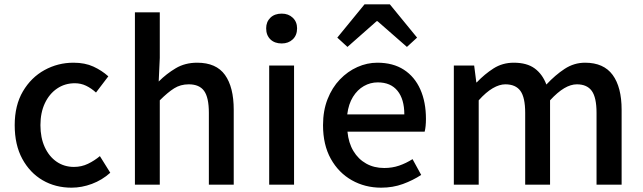

<svg xmlns="http://www.w3.org/2000/svg" viewBox="-20 -854 2975 888"><path d="M311 14Q236 14 177 -20.5Q118 -55 83 -119.5Q48 -184 48 -275Q48 -367 86 -431.5Q124 -496 186 -530Q248 -564 320 -564Q373 -564 412 -546Q451 -528 481 -501L424 -426Q402 -446 378 -457.5Q354 -469 326 -469Q280 -469 244 -444.5Q208 -420 187.5 -376.5Q167 -333 167 -275Q167 -217 187 -173.5Q207 -130 242 -106Q277 -82 322 -82Q357 -82 387 -96.5Q417 -111 442 -132L490 -55Q452 -21 405 -3.5Q358 14 311 14Z M604 0V-797H719V-586L714 -477Q750 -513 793 -538.5Q836 -564 892 -564Q980 -564 1020.5 -507.5Q1061 -451 1061 -346V0H946V-332Q946 -403 924 -433.5Q902 -464 853 -464Q815 -464 785.5 -445.5Q756 -427 719 -390V0Z M1225 0V-551H1340V0ZM1283 -653Q1250 -653 1230.5 -672Q1211 -691 1211 -723Q1211 -753 1230.5 -772Q1250 -791 1283 -791Q1314 -791 1334 -772Q1354 -753 1354 -723Q1354 -691 1334 -672Q1314 -653 1283 -653Z M1743 14Q1668 14 1607 -20.5Q1546 -55 1510 -119.5Q1474 -184 1474 -275Q1474 -342 1495 -395.5Q1516 -449 1552 -486.5Q1588 -524 1633 -544Q1678 -564 1725 -564Q1798 -564 1848 -531.5Q1898 -499 1924 -440.5Q1950 -382 1950 -304Q1950 -287 1948.5 -271.5Q1947 -256 1944 -245H1587Q1592 -193 1614.5 -155.5Q1637 -118 1673.5 -97.5Q1710 -77 1757 -77Q1794 -77 1826 -88Q1858 -99 1888 -118L1928 -45Q1890 -20 1843.5 -3Q1797 14 1743 14ZM1586 -325H1850Q1850 -395 1818.5 -434Q1787 -473 1727 -473Q1693 -473 1663 -456Q1633 -439 1612.5 -406Q1592 -373 1586 -325ZM1540 -680 1666 -834H1783L1909 -680L1862 -637L1726 -756H1722L1587 -637Z M2079 0V-551H2173L2183 -473H2185Q2221 -511 2262.5 -537.5Q2304 -564 2356 -564Q2417 -564 2453 -537.5Q2489 -511 2507 -463Q2548 -507 2591.5 -535.5Q2635 -564 2686 -564Q2772 -564 2813.5 -507.5Q2855 -451 2855 -346V0H2739V-332Q2739 -403 2717 -433.5Q2695 -464 2648 -464Q2620 -464 2589.5 -446Q2559 -428 2524 -390V0H2409V-332Q2409 -403 2387 -433.5Q2365 -464 2317 -464Q2290 -464 2259 -446Q2228 -428 2194 -390V0Z"/></svg>

Font: Noto Sans TC Thin Medium
Style: Regular
Weight: 500
Version: Version 2.004-H2;hotconv 1.0.118;makeotfexe 2.5.65603